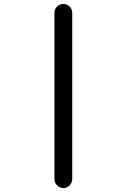

<svg xmlns="http://www.w3.org/2000/svg" viewBox="-20 -835 640 970"><path d="M300 115Q282 115 268.5 101.5Q255 88 255 70V-770Q255 -788.5 268.5 -802Q282.5 -815 300 -815Q317.5 -815 331.5 -802Q345 -788.5 345 -770V70Q345 88 331.5 101.5Q318 115 300 115Z"/></svg>

Font: Maple Mono SC NF
Style: Regular
Weight: 400
Designer: subframe7536
Version: Version 4.2; ttfautohint (v1.8.4.7-5d5b-dirty);Nerd Fonts 6.